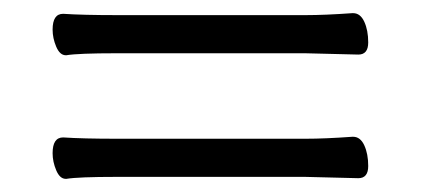

<svg xmlns="http://www.w3.org/2000/svg" viewBox="-20 -396 640 292"><path d="M80 -312Q71 -312 65.5 -325Q60 -338 60 -351Q60 -375 76 -375Q106 -373 158 -373H445Q474 -373 516 -376H517Q528 -376 534 -363Q540 -350 540 -331.5Q540 -313 525 -313L444 -315H157Q99 -315 81 -312ZM80 -124Q71 -124 65.5 -137Q60 -150 60 -163Q60 -187 76 -187Q106 -185 158 -185H445Q474 -185 516 -188H517Q528 -188 534 -175Q540 -162 540 -143.5Q540 -125 525 -125L444 -127H157Q99 -127 81 -124Z"/></svg>

Font: LXGW WenKai TC
Style: Regular
Weight: 400
Designer: LXGW / Fontworks Inc.
Foundry: LXGW / Fontworks Inc.
Version: Version 1.330